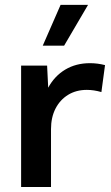

<svg xmlns="http://www.w3.org/2000/svg" viewBox="-20 -752 448 772"><path d="M185.1 0H64.9V-488.3H169.4L173.8 -399.4Q199.2 -446.3 242.4 -472.2Q285.6 -498 341.8 -498Q356.4 -498 371.8 -496.1Q387.2 -494.1 402.3 -490.2L387.7 -381.8Q357.4 -390.6 329.1 -390.6Q286.1 -390.6 253.7 -370.6Q221.2 -350.6 203.1 -315.2Q185.1 -279.8 185.1 -232.9ZM237.8 -568.4H151.9L223.6 -732.4H334Z"/></svg>

Font: Kumbh Sans SemiBold
Style: Regular
Weight: 600
Version: Version 1.005